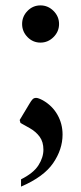

<svg xmlns="http://www.w3.org/2000/svg" viewBox="-20 -482 301 712"><path d="M130 -324Q102 -324 82 -344.5Q62 -365 62 -393Q62 -421 82 -441.5Q102 -462 130 -462Q158 -462 178.5 -441.5Q199 -421 199 -393Q199 -365 178.5 -344.5Q158 -324 130 -324ZM58 210V183Q104 160 122.5 131Q141 102 141 73Q141 44 127 25Q113 6 90 -7L56 -26L53 -37L89 -97Q96 -109 101 -114Q106 -119 114 -119Q122 -119 139 -110Q174 -90 193 -56.5Q212 -23 212 17Q212 72 177 123Q142 174 58 210Z"/></svg>

Font: Spectral SemiBold
Style: Regular
Weight: 600
Designer: Jean-Baptiste Levee
Foundry: Production Type
Version: Version 2.001